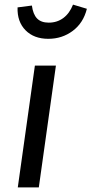

<svg xmlns="http://www.w3.org/2000/svg" viewBox="-20 -811 396 831"><path d="M148 0H57L131 -527H222ZM56 -779 118 -787Q123 -749 140.5 -731Q158 -713 191 -713Q227 -713 254 -733Q281 -753 296 -791L356 -773Q341 -712 295 -677.5Q249 -643 189 -643Q127 -643 90.5 -680Q54 -717 56 -779Z"/></svg>

Font: Fira Sans
Style: Italic
Weight: 400
Italic angle: -8°
Designer: bBox Type GmbH & Carrois Corporate GbR & Edenspiekermann AG
Foundry: bBox Type GmbH & Carrois Corporate GbR & Edenspiekermann AG
Version: Version 4.301